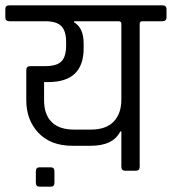

<svg xmlns="http://www.w3.org/2000/svg" viewBox="-39 -643 647 723"><path d="M210 -473V-485Q210 -526 192 -544.5Q174 -563 132 -563H-3Q-19 -563 -19 -578V-609Q-19 -623 -3 -623H572Q588 -623 588 -608V-578Q588 -563 572 -563H497Q487 -563 487 -553V-15Q487 0 472 0H433Q418 0 418 -15V-148H414Q387 -94 302 -94H234Q152 -94 106 -142.5Q60 -191 60 -265V-379Q60 -394 75 -394H132Q174 -394 192 -411.5Q210 -429 210 -473ZM408 -563H240V-559Q276 -538 276 -479V-461Q276 -334 143 -334H127V-265Q127 -212 155.5 -183.5Q184 -155 240 -155H303Q360 -155 389 -185Q418 -215 418 -268V-553Q418 -563 408 -563ZM166 2V45Q166 60 152 60H110Q96 60 96 45V2Q96 -13 110 -13H152Q166 -13 166 2Z"/></svg>

Font: Rajdhani Medium
Style: Regular
Weight: 500
Designer: Satya Rajpurohit, Jyotish Sonowal
Foundry: Indian Type Foundry
Version: Version 1.201 February 1, 2022